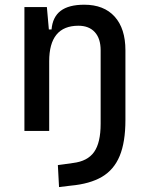

<svg xmlns="http://www.w3.org/2000/svg" viewBox="-20 -547 626 802"><path d="M400.4 -189.9V-336.9Q400.4 -386.2 376 -412.8Q351.6 -439.5 307.6 -439.5Q185.5 -439.5 185.5 -291L155.3 -423.8H195.3Q199.7 -476.1 233.4 -501.7Q267.1 -527.3 332 -527.3Q414.1 -527.3 459 -477.5Q503.9 -427.7 503.9 -336.9V-189.9ZM226.6 234.4 221.7 142.6 285.2 133.8Q345.7 126.5 373 87.9Q400.4 49.3 400.4 -30.3V-216.8H503.9V-45.9Q503.9 46.4 480 104.2Q456.1 162.1 405.8 191.7Q355.5 221.2 275.4 228.5ZM82 0V-517.6H175.8L185.5 -408.2V0Z"/></svg>

Font: Cascadia Code
Style: Regular
Weight: 400
Monospace: yes
Designer: Aaron Bell
Foundry: Saja Typeworks
Version: Version 2106.017